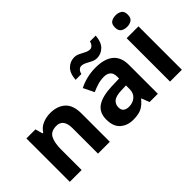

<svg xmlns="http://www.w3.org/2000/svg" viewBox="-71 -1229 1708 1708"><g transform="rotate(-45 783.0 -375.0)"><path d="M388.2 -556.2Q475.6 -556.2 528.8 -508.5Q582 -460.9 582 -356V0H433.1V-318.8Q433.1 -437 345.2 -437Q276.9 -437 252 -390.6Q227.1 -344.2 227.1 -256.8V0H78.1V-545.9H191.9L211.9 -476.1H220.2Q246.1 -518.1 291.5 -537.1Q336.9 -556.2 388.2 -556.2Z M959 -557.1Q1068.8 -557.1 1127.4 -509.3Q1186 -461.4 1186 -363.8V0H1082L1053.2 -74.2H1049.3Q1014.2 -29.8 975.3 -10Q936.5 9.8 868.2 9.8Q795.4 9.8 747.3 -32.5Q699.2 -74.7 699.2 -163.1Q699.2 -250 760.3 -291.3Q821.3 -332.5 943.4 -336.9L1038.1 -339.8V-363.8Q1038.1 -406.7 1015.6 -426.8Q993.2 -446.8 953.1 -446.8Q913.6 -446.8 875.5 -435.5Q837.4 -424.3 799.3 -407.2L750 -507.8Q793.5 -530.8 847.4 -543.9Q901.4 -557.1 959 -557.1ZM1038.1 -252.9 980.5 -251Q908.2 -249 880.1 -225.1Q852.1 -201.2 852.1 -162.1Q852.1 -127.9 872.1 -113.5Q892.1 -99.1 924.3 -99.1Q972.2 -99.1 1005.1 -127.4Q1038.1 -155.8 1038.1 -208ZM756.3 -605Q762.2 -683.1 799.8 -719.5Q837.4 -755.9 889.2 -755.9Q916 -755.9 941.4 -743.2Q966.8 -730.5 991.5 -717.8Q1016.1 -705.1 1039.6 -705.1Q1054.2 -705.1 1068.1 -718Q1082 -731 1088.4 -756.8H1161.1Q1155.3 -679.7 1117.2 -642.8Q1079.1 -606 1028.3 -606Q1002 -606 976.3 -618.9Q950.7 -631.8 926.3 -644.5Q901.9 -657.2 878.4 -657.2Q863.3 -657.2 849.4 -644.3Q835.4 -631.3 829.1 -605Z M1414.1 -759.8Q1447.3 -759.8 1471.2 -744.4Q1495.1 -729 1495.1 -687Q1495.1 -645.5 1471.2 -629.6Q1447.3 -613.8 1414.1 -613.8Q1380.4 -613.8 1356.7 -629.6Q1333 -645.5 1333 -687Q1333 -729 1356.7 -744.4Q1380.4 -759.8 1414.1 -759.8ZM1488.3 -545.9V0H1339.4V-545.9Z"/></g></svg>

Font: Open Sans
Style: Bold
Weight: 700
Designer: Monotype Design Team
Foundry: Monotype Imaging Inc.
Version: Version 3.000; ttfautohint (v1.8.4)